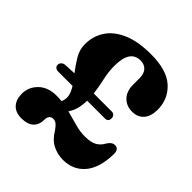

<svg xmlns="http://www.w3.org/2000/svg" viewBox="-193 -862 1022 1022"><g transform="rotate(45 318.0 -351.0)"><path d="M30 -80.5Q30 -131 67.2 -167.5Q104.5 -204 168.5 -204Q187.5 -204 207.5 -202Q215 -218 215 -236Q215 -252 208.5 -268Q202 -284 192 -300.5H83.5Q72 -300.5 64 -306.8Q56 -313 56 -324Q56 -335.5 64.2 -343.2Q72.5 -351 83.5 -352L151.5 -355.5Q125.5 -389 103.2 -425.8Q81 -462.5 81 -504.5Q81 -565 112.5 -612.8Q144 -660.5 207.8 -688Q271.5 -715.5 368.5 -715.5Q488.5 -715.5 545.2 -663Q602 -610.5 602 -531.5Q602 -481.5 578 -454.5Q554 -427.5 512 -427.5Q470 -427.5 442.5 -455.5Q415 -483.5 415 -534V-581.5Q415 -616.5 398.2 -634.5Q381.5 -652.5 352 -652.5Q273.5 -652.5 273.5 -534.5Q273.5 -489.5 284 -442.8Q294.5 -396 300 -352H436.5Q447.5 -352 454.2 -344.2Q461 -336.5 461 -326Q461 -300 436.5 -300H302.5Q302 -268.5 295 -240.5Q288 -212.5 271.5 -189.5Q313 -179 351.8 -167.8Q390.5 -156.5 429.5 -156.5Q472.5 -156.5 496.8 -170Q521 -183.5 535.5 -211Q552 -238 575 -238Q604.5 -237.5 604 -199Q602 -94 556 -40Q510 14 434 14Q392.5 14 356 -4.2Q319.5 -22.5 293 -67.5Q279.5 -86.5 268.8 -95.5Q258 -104.5 242 -104.5Q229.5 -104.5 221.2 -95Q213 -85.5 213 -67Q212.5 -28 189.5 -7Q166.5 14 121 14Q76.5 14 53.2 -11.5Q30 -37 30 -80.5Z"/></g></svg>

Font: Fraunces 72pt SuperSoft
Style: Bold
Weight: 700
Version: Version 1.000;[0bf87f6ff]